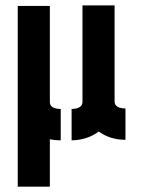

<svg xmlns="http://www.w3.org/2000/svg" viewBox="-20 -704 531 724"><path d="M46.9 0H168V-178.7Q186.5 -174.8 209 -174.8V-293Q168.9 -293.9 168 -318.4V-681.6H46.9ZM250 -174.8Q308.6 -175.8 352.5 -208Q395.5 -176.8 453.1 -176.8V-294.9Q413.1 -295.9 412.1 -320.3V-683.6H291V-318.4Q289.1 -293.9 250 -293Z"/></svg>

Font: Post No Bills Colombo ExtraBold
Style: Regular
Weight: 800
Designer: Kosala Senevirathne, Siva Puranthara, Lasantha Premarathna, Tharique Azeez
Foundry: Mooniak
Version: Version 1.220 ; ttfautohint (v1.6)